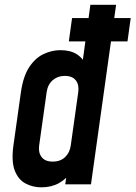

<svg xmlns="http://www.w3.org/2000/svg" viewBox="-20 -770 566 802"><path d="M267.5 -597 281 -694.5H526L512.5 -597ZM152.5 12.5Q116.5 12.5 86.2 -3.8Q56 -20 41.5 -58Q27 -96 36 -162L67.5 -386Q77 -451.5 102.2 -489.8Q127.5 -528 162 -544.2Q196.5 -560.5 232.5 -560.5Q274.5 -560.5 301.8 -542.8Q329 -525 341 -493L319 -468L357.5 -750H465L360 0H252.5L264 -79.5L279.5 -55Q258.5 -23 226.5 -5.2Q194.5 12.5 152.5 12.5ZM200 -95Q232.5 -95 252 -113.8Q271.5 -132.5 275.5 -162L307 -386Q311 -415.5 296.8 -434.2Q282.5 -453 250.5 -453Q221 -453 200.2 -435Q179.5 -417 175 -386L143.5 -162Q139.5 -132.5 154 -113.8Q168.5 -95 200 -95Z"/></svg>

Font: Mohave SemiBold
Style: Italic
Weight: 600
Italic angle: -8°
Designer: Gumpita Rahayu
Foundry: Tokotype
Version: Version 2.003